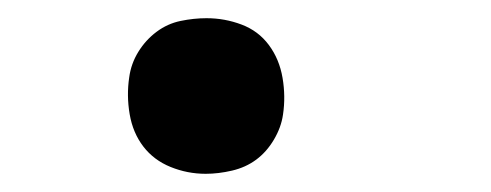

<svg xmlns="http://www.w3.org/2000/svg" viewBox="-20 -183 540 211"><path d="M206 8Q186 8 167.5 0.5Q149 -7 137.5 -22Q126 -37 122.5 -57.5Q119 -78 122 -98Q124 -113 132 -126Q140 -139 152 -148Q164 -157 178.5 -160Q193 -163 207 -163Q227 -163 245.5 -156Q264 -149 275.5 -133.5Q287 -118 290.5 -97.5Q294 -77 291 -57Q289 -43 281 -29.5Q273 -16 261.5 -7.5Q250 1 235 4.5Q220 8 206 8Z"/></svg>

Font: Iosevka Medium
Style: Italic
Weight: 500
Italic angle: -9°
Monospace: yes
Designer: Belleve Invis
Foundry: Belleve Invis
Version: Version 32.5.0; ttfautohint (v1.8.4)